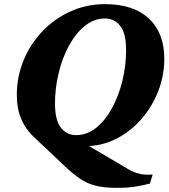

<svg xmlns="http://www.w3.org/2000/svg" viewBox="-20 -705 812 925"><path d="M293.5 97 140 -48Q102 -84 81.5 -133.5Q61 -183 61 -247.5Q61 -335.5 93.5 -414.2Q126 -493 184 -554Q242 -615 319.5 -650Q397 -685 486.5 -685Q624 -685 697.8 -615.2Q771.5 -545.5 771.5 -422.5Q771.5 -340.5 742.5 -266.2Q713.5 -192 663 -133.5Q612.5 -75 547 -40Q481.5 -5 408.5 -1.5L525 67Q567.5 92 594.8 108.2Q622 124.5 648.8 131.5Q675.5 138.5 715.5 136L702 179.5Q669.5 188 632.5 194Q595.5 200 542 200Q480.5 200 439.2 189.2Q398 178.5 364.8 155.5Q331.5 132.5 293.5 97ZM245 -206.5Q245 -126.5 273 -90.2Q301 -54 346.5 -54Q399.5 -54 443.8 -89.8Q488 -125.5 520.2 -185Q552.5 -244.5 570 -317.2Q587.5 -390 587.5 -463.5Q587.5 -543.5 559.5 -579.8Q531.5 -616 486 -616Q433 -616 388.8 -580.2Q344.5 -544.5 312.2 -485Q280 -425.5 262.5 -352.8Q245 -280 245 -206.5Z"/></svg>

Font: Newsreader Text ExtraBold
Style: Italic
Weight: 800
Italic angle: -17°
Designer: Hugues Gentile
Foundry: Production Type
Version: Version 1.001